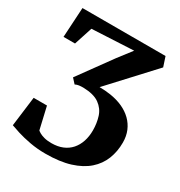

<svg xmlns="http://www.w3.org/2000/svg" viewBox="-176 -866 937 998"><g transform="rotate(30 292.5 -367.0)"><path d="M240.5 9Q191.5 9 147 0.8Q102.5 -7.5 69.2 -18Q36 -28.5 20.5 -34.5L43 -212H123L153.5 -80Q157 -76.5 167.5 -70.2Q178 -64 196.2 -59Q214.5 -54 240.5 -54Q278 -54 306.8 -66Q335.5 -78 355 -100.2Q374.5 -122.5 384.5 -152.8Q394.5 -183 394.5 -219Q394.5 -262 382.5 -299.8Q370.5 -337.5 337.2 -361.5Q304 -385.5 240 -387Q226 -387 214.8 -385.5Q203.5 -384 192.5 -378.5L167 -406.5L311 -605L373 -685.5L123.5 -673L88 -564H19L29.5 -743H528L547 -685.5L312 -431.5Q329 -431.5 345.8 -430.2Q362.5 -429 378.5 -426.5Q420 -420 453.5 -404.8Q487 -389.5 511 -366Q535 -342.5 548 -311.5Q561 -280.5 561 -242Q561 -188.5 543 -142.8Q525 -97 486.5 -63Q448 -29 387.2 -10Q326.5 9 240.5 9Z"/></g></svg>

Font: Merriweather 24pt
Style: Bold
Weight: 700
Designer: Eben Sorkin
Foundry: Eben Sorkin
Version: Version 2.100